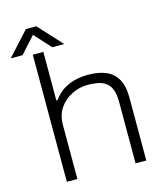

<svg xmlns="http://www.w3.org/2000/svg" viewBox="-171 -962 896 1055"><g transform="rotate(-15 277.0 -434.5)"><path d="M77 0V-723H137V-447H144Q170 -483 202 -502.5Q234 -522 269.5 -530Q305 -538 341 -538Q400 -538 442 -520.5Q484 -503 506.5 -463.5Q529 -424 529 -358V0H468V-350Q468 -394 457.5 -420.5Q447 -447 427.5 -461Q408 -475 381.5 -480Q355 -485 325 -485Q279 -485 235.5 -464Q192 -443 164.5 -403.5Q137 -364 137 -306V0ZM-45 -735 77 -869H136L259 -735H191L90 -846H122L22 -735Z"/></g></svg>

Font: Archivo SemiExpanded ExtraLight
Style: Regular
Weight: 250
Width: 6
Designer: Hector Gatti
Foundry: Omnibus-Type
Version: Version 2.001